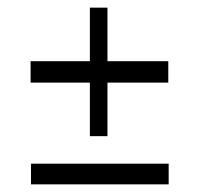

<svg xmlns="http://www.w3.org/2000/svg" viewBox="-20 -482 522 502"><path d="M61 -54H421V0H61ZM60 -322H215V-462H261V-322H420V-266H261V-126H215V-266H60Z"/></svg>

Font: Genos Thin Medium
Style: Regular
Weight: 500
Version: Version 1.010